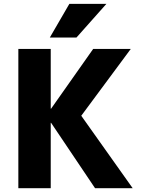

<svg xmlns="http://www.w3.org/2000/svg" viewBox="-20 -987 741 1007"><path d="M76.2 0V-730.5H246.1V-417H248L468.8 -730.5H666L406.2 -379.9L675.8 0H478.5L248 -342.8H246.1V0ZM241.2 -790 343.8 -966.8H538.1L380.9 -790Z"/></svg>

Font: GenEi M Gothic v2 Heavy
Style: Regular
Weight: 800
Version: Version 2.0